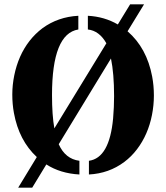

<svg xmlns="http://www.w3.org/2000/svg" viewBox="-20 -781 759 876"><path d="M248 -123Q277.8 -55.7 342.3 -47.4V15.1Q255.4 10.3 191.4 -30.8L127 75.2H63L147.9 -64.5Q66.4 -140.1 43.5 -265.6Q36.1 -305.7 36.1 -349.6Q36.1 -393.6 45.2 -437.7Q54.2 -481.9 71.5 -521.5Q88.9 -561 114.7 -594.2Q140.6 -627.4 173.8 -652.3Q244.6 -704.1 337.4 -709V-646.5Q217.3 -627.4 217.3 -347.2Q217.3 -254.9 228 -195.3L465.3 -583.5Q433.1 -640.6 380.9 -646.5V-709Q456.1 -705.1 517.6 -669.4L573.7 -761.2H637.2L562 -638.2Q649.9 -562 674.3 -431.6Q682.1 -390.1 682.1 -345.2Q682.1 -300.3 673.3 -256.1Q664.6 -211.9 647.5 -172.6Q630.4 -133.3 605 -99.9Q579.6 -66.4 546.9 -42Q477.1 10.3 385.7 15.1V-47.4Q479.5 -60.1 496.1 -241.2Q500.5 -293 500.5 -342.3Q500.5 -445.3 486.3 -514.2Z"/></svg>

Font: Stardos Stencil
Style: Bold
Weight: 700
Designer: vernon adams
Foundry: vernon adams
Version: Version 1.000